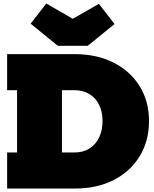

<svg xmlns="http://www.w3.org/2000/svg" viewBox="-20 -1083 887 1103"><path d="M484 -820H312L156 -947L246 -1063L398 -975L548 -1061L638 -945ZM334 0V-207H405Q456.5 -206.5 493.2 -229.5Q530 -252.5 549.5 -293.5Q569 -334.5 569 -388Q569 -440.5 549.5 -480.5Q530 -520.5 493.2 -542.8Q456.5 -565 405 -565H334V-772H411Q538.5 -771.5 634 -722.5Q729.5 -673.5 782.8 -587Q836 -500.5 836 -388Q836 -273.5 782.8 -186Q729.5 -98.5 634 -49.2Q538.5 0 411 0ZM21 0V-207H78V-565H21V-772H373V-565H336V-207H373V0Z"/></svg>

Font: Hepta Slab ExtraLight Black
Style: Regular
Weight: 900
Version: Version 1.102